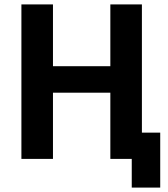

<svg xmlns="http://www.w3.org/2000/svg" viewBox="-20 -720 760 870"><path d="M77 -700H220V-420H480V-700H623V-119H706V130H577V0H480V-300H220V0H77Z"/></svg>

Font: 
Style: 㨦
Weight: 700
Designer: A.Korolkova, Vitaly Kuzmin
Foundry: ParaType Ltd
Version: Version 2.000